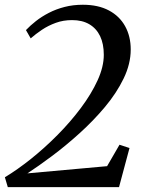

<svg xmlns="http://www.w3.org/2000/svg" viewBox="-24 -768 596 788"><path d="M8 0 -4 -40.5Q47.5 -71.5 103.5 -116.2Q159.5 -161 212.5 -214.5Q265.5 -268 308.2 -325.2Q351 -382.5 376.5 -438.2Q402 -494 402 -543Q402 -588 386.8 -619.8Q371.5 -651.5 342.5 -668.5Q313.5 -685.5 272 -685.5Q235.5 -685.5 204.8 -674.2Q174 -663 148.2 -645.8Q122.5 -628.5 102 -610.5L82.5 -644.5Q100 -663 123.5 -681.5Q147 -700 176.5 -715.2Q206 -730.5 241 -739.5Q276 -748.5 316 -748.5Q379 -748.5 422.8 -725.2Q466.5 -702 489.5 -660.5Q512.5 -619 512.5 -565Q512.5 -506 483.5 -446Q454.5 -386 406.8 -329Q359 -272 302.2 -220.8Q245.5 -169.5 189.2 -127.5Q133 -85.5 88.5 -56.5L415.5 -86L466.5 -174L507.5 -160.5L464.5 0Z"/></svg>

Font: Merriweather 72pt
Style: Italic
Weight: 400
Italic angle: -7.8°
Version: Version 2.101